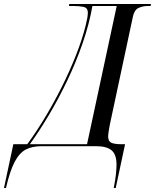

<svg xmlns="http://www.w3.org/2000/svg" viewBox="-110 -734 778 964"><path d="M-90 210 -43 -10H27Q79 -81 128 -164.5Q177 -248 218 -334Q259 -420 287.5 -499.5Q316 -579 328 -642Q329 -649 330 -655.5Q331 -662 331 -670Q331 -695 309 -699.5Q287 -704 258 -704H236L238 -714H648L646 -704H633Q607 -704 585.5 -694Q564 -684 557 -649L441 -106Q438 -89 435.5 -73.5Q433 -58 433 -49Q433 -24 449.5 -17Q466 -10 498 -10H518L471 210H461Q469 170 472 141.5Q475 113 475 92Q475 42 450.5 21Q426 0 372 0H98Q52 0 20 16.5Q-12 33 -36 78Q-60 123 -80 210ZM40 -10H327L476 -704H354Q338 -613 305 -517.5Q272 -422 228 -330Q184 -238 135.5 -156.5Q87 -75 40 -10Z"/></svg>

Font: Noto Serif Display Condensed
Style: Italic
Weight: 400
Width: 3
Italic angle: -12°
Designer: Monotype Design Team
Foundry: Monotype Imaging Inc.
Version: Version 2.009